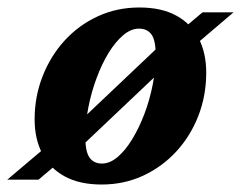

<svg xmlns="http://www.w3.org/2000/svg" viewBox="-58 -480 644 513"><path d="M314.5 -460Q373.5 -460 413.2 -438.2Q453 -416.5 473 -377.2Q493 -338 493 -286Q493 -224.5 472 -170.5Q451 -116.5 413 -75.2Q375 -34 324.2 -10.5Q273.5 13 213.5 13Q154.5 13 114.8 -8.8Q75 -30.5 54.8 -69.8Q34.5 -109 34.5 -161Q34.5 -222 55.8 -276.2Q77 -330.5 114.8 -371.8Q152.5 -413 203.5 -436.5Q254.5 -460 314.5 -460ZM214.5 -43Q235.5 -43 256.2 -60.5Q277 -78 295.2 -108Q313.5 -138 327.8 -175.5Q342 -213 350 -253.8Q358 -294.5 358 -333.5Q358 -372 346.8 -387.8Q335.5 -403.5 313 -403.5Q292 -403.5 271.2 -386Q250.5 -368.5 232.2 -338.8Q214 -309 200 -271.2Q186 -233.5 178 -192.8Q170 -152 170 -113.5Q170 -75 181.2 -59Q192.5 -43 214.5 -43ZM483 -447H566L445.5 -344.5L407.5 -324L150.5 -80.5L113 -57.5L45 0H-38.5L81.5 -101.5L119.5 -122L377.5 -366.5L415 -389.5Z"/></svg>

Font: Newsreader 16pt 16pt
Style: Bold Italic
Weight: 700
Italic angle: -17°
Version: Version 1.003